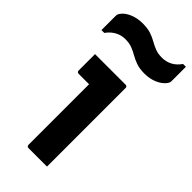

<svg xmlns="http://www.w3.org/2000/svg" viewBox="-269 -856 910 910"><g transform="rotate(45 186.0 -400.5)"><path d="M123 -11Q123 -38 123 -78.5Q123 -119 123 -166Q123 -213 123 -260Q123 -307 123 -348Q123 -389 123 -417H116Q110 -417 102.5 -417Q95 -417 86.5 -417Q78 -417 69.5 -417Q61 -417 53 -417Q48 -417 45 -420Q42 -423 42 -428Q42 -455 42 -483Q42 -511 42 -538Q59 -538 80.5 -538Q102 -538 126 -538Q150 -538 173 -538Q196 -538 215.5 -538Q235 -538 247 -538Q251 -538 253 -536.5Q255 -535 256.5 -533Q258 -531 258 -527Q258 -480 258 -424.5Q258 -369 258 -312Q258 -255 258 -200Q258 -145 258 -97Q258 -82 258 -65.5Q258 -49 258 -33Q258 -17 258 0Q225 0 196.5 0Q168 0 134 0Q129 0 126 -3Q123 -6 123 -11ZM278 -750Q306 -750 329.5 -762.5Q353 -775 370 -800H389Q389 -783 389 -766.5Q389 -750 389 -735Q389 -720 389 -706Q389 -699 387.5 -694.5Q386 -690 381 -683Q366 -663 337 -650.5Q308 -638 273 -638Q240 -638 217.5 -646Q195 -654 177 -664.5Q159 -675 139.5 -682.5Q120 -690 94 -690Q66 -690 42.5 -677Q19 -664 2 -640H-17Q-17 -657 -17 -673Q-17 -689 -17 -704.5Q-17 -720 -17 -733Q-17 -741 -15.5 -745.5Q-14 -750 -9 -757Q6 -777 35 -789Q64 -801 99 -801Q132 -801 154.5 -793.5Q177 -786 195 -775.5Q213 -765 232.5 -757.5Q252 -750 278 -750Z"/></g></svg>

Font: Recursive
Style: Bold
Weight: 700
Version: Version 1.085